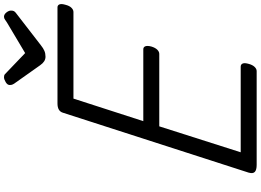

<svg xmlns="http://www.w3.org/2000/svg" viewBox="-192 -1114 1306 962"><g transform="rotate(-90 461.0 -633.0)"><path d="M116 0Q91 0 81 -9Q71 -18 77 -40L377 -970Q381 -984 392.5 -991Q404 -998 424 -998H905Q916 -998 920 -988Q924 -978 918 -958Q913 -938 903 -928Q893 -918 882 -918H448L335 -568H695Q706 -568 710 -558Q714 -548 709 -528Q703 -508 693 -498Q683 -488 672 -488H309L179 -80H608Q619 -80 623.5 -70.5Q628 -61 622 -40Q617 -21 607 -10.5Q597 0 586 0ZM858 -1266Q870 -1266 879.5 -1254Q889 -1242 889 -1231Q889 -1221 886 -1216Q883 -1211 878 -1207L715 -1081Q700 -1069 687 -1063.5Q674 -1058 658 -1058Q645 -1058 634.5 -1065Q624 -1072 615 -1085L523 -1215Q518 -1223 517 -1228Q516 -1233 516 -1237Q516 -1249 530.5 -1257.5Q545 -1266 555 -1266Q565 -1266 570 -1261.5Q575 -1257 582 -1250L676 -1160L829 -1251Q836 -1255 843 -1260.5Q850 -1266 858 -1266Z"/></g></svg>

Font: Playwrite AU VIC
Style: Regular
Weight: 400
Designer: Veronika Burian, José Scaglione
Foundry: TypeTogether
Version: Version 1.002